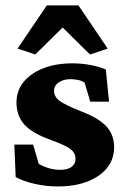

<svg xmlns="http://www.w3.org/2000/svg" viewBox="-20 -671 456 699"><path d="M190.4 7.8Q148.4 7.8 106.9 -1.5Q65.4 -10.7 37.1 -26.4L32.2 -144.5H100.6L121.1 -74.2Q160.2 -52.7 198.2 -52.7Q226.6 -52.7 240.7 -63.5Q254.9 -74.2 254.9 -91.8Q254.9 -113.3 238.3 -127Q221.7 -140.6 168.9 -160.2Q96.7 -185.5 68.4 -217.8Q40 -250 40 -297.9Q40 -340.8 65.9 -372.6Q91.8 -404.3 137.7 -422.4Q183.6 -440.4 244.1 -440.4Q277.3 -440.4 310.5 -434.1Q343.8 -427.7 365.2 -418L377 -300.8H308.6L288.1 -370.1Q278.3 -377 263.7 -379.9Q249 -382.8 237.3 -382.8Q210.9 -382.8 193.8 -371.1Q176.8 -359.4 176.8 -339.8Q176.8 -318.4 197.8 -303.2Q218.8 -288.1 275.4 -265.6Q339.8 -241.2 367.7 -210.4Q395.5 -179.7 395.5 -134.8Q395.5 -70.3 338.9 -31.2Q282.2 7.8 190.4 7.8ZM372.1 -494.1 307.6 -472.7 174.8 -603.5H241.2L108.4 -472.7L43.9 -494.1L150.4 -651.4H265.6Z"/></svg>

Font: Crimson Pro ExtraBold
Style: Regular
Weight: 800
Designer: Jacques Le Bailly
Foundry: Baron von Fonthausen
Version: Version 1.003